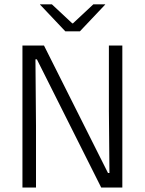

<svg xmlns="http://www.w3.org/2000/svg" viewBox="-20 -844 652 864"><path d="M178 -639 466 -65.5H472.5L470 -347.5V-639H530.5V0H435.5L146 -577H139.5L142 -279V0H81V-639ZM274 -703 160 -823.5V-824.5H213.5L305 -739H308.5L400 -824.5H453.5V-823.5L339.5 -703Z"/></svg>

Font: Anek Latin Medium Light
Style: Regular
Weight: 300
Version: Version 1.003